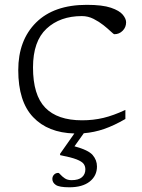

<svg xmlns="http://www.w3.org/2000/svg" viewBox="-20 -542 586 794"><path d="M267 232.5Q225 232.5 210.8 222.8Q196.5 213 196.5 198Q196.5 187.5 203.5 180.2Q210.5 173 221 173Q224 173 230.5 180.5Q237 188 248 195.5Q259 203 276 203Q305 203 319 190.8Q333 178.5 333 158.5Q333 145.5 326 135.8Q319 126 296.8 117.2Q274.5 108.5 228.5 99.5V94L287.5 10Q178 7 116.8 -57.8Q55.5 -122.5 55.5 -252Q55.5 -375.5 129.2 -448.8Q203 -522 339 -522Q403.5 -522 438.8 -510Q474 -498 487.8 -481.2Q501.5 -464.5 501.5 -450Q501.5 -429 487.2 -414.8Q473 -400.5 453 -400.5Q450 -400.5 438.2 -411.8Q426.5 -423 408 -437.8Q389.5 -452.5 366.8 -464Q344 -475.5 318.5 -475.5Q228.5 -475.5 172.5 -423.5Q116.5 -371.5 116.5 -263Q116.5 -149 167 -96.8Q217.5 -44.5 319.5 -44.5Q366 -44.5 407.8 -54.5Q449.5 -64.5 498.5 -87.5V-50Q451 -22.5 410.2 -8.5Q369.5 5.5 326.5 9L288 63Q345.5 78.5 363.2 99.2Q381 120 381 146.5Q381 185 351 208.8Q321 232.5 267 232.5Z"/></svg>

Font: Newsreader 6pt Light
Style: Regular
Weight: 300
Designer: Hugues Gentile
Foundry: Production Type
Version: Version 1.003; ttfautohint (v1.8.3)